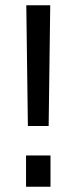

<svg xmlns="http://www.w3.org/2000/svg" viewBox="-20 -710 291 730"><path d="M86 -231 80 -690H171L165 -231ZM79 0V-119H172V0Z"/></svg>

Font: Cairo Medium
Style: Regular
Weight: 500
Designer: Mohamed Gaber, Accademia di Belle Arti di Urbino
Foundry: Kief Type Foundry, Accademia di Belle Arti di Urbino
Version: Version 3.117